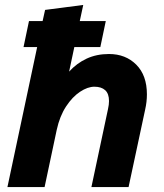

<svg xmlns="http://www.w3.org/2000/svg" viewBox="-20 -755 660 775"><path d="M75 -565 97 -670H152L162 -715L316 -735L302 -670H407L385 -565H280L259 -466Q290 -500 330 -518.5Q370 -537 420 -537Q487 -537 530 -494Q573 -451 573 -374Q573 -344 566 -313L499 0H349L416 -315Q418 -324 419 -332Q420 -340 420 -347Q420 -377 404.5 -391Q389 -405 361 -405Q334 -405 303 -384.5Q272 -364 246.5 -325Q221 -286 209 -231L160 0H10L130 -565Z"/></svg>

Font: Radio Canada
Style: Bold Italic
Weight: 700
Italic angle: -12°
Designer: Charles Daoud, Etienne Aubert Bonn, Alexandre Saumier Demers, Jacques Le Bailly
Foundry: Radio-Canada
Version: Version 2.104; ttfautohint (v1.8.4.7-5d5b);gftools[0.9.28.de